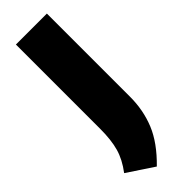

<svg xmlns="http://www.w3.org/2000/svg" viewBox="-318 -755 947 947"><g transform="rotate(-45 155.0 -281.5)"><path d="M121.5 177 -15.5 86Q25.5 32 40.5 -21.5Q55.5 -75 55.5 -152V-740H271.5V-160Q271.5 -66.5 238.5 14.2Q205.5 95 121.5 177Z"/></g></svg>

Font: Encode Sans Black
Style: Regular
Weight: 900
Designer: Multiple Designers
Foundry: Impallari Type
Version: Version 3.002; ttfautohint (v1.8.3) -l 8 -r 50 -G 200 -x 14 